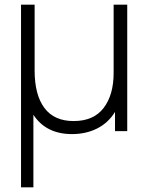

<svg xmlns="http://www.w3.org/2000/svg" viewBox="-20 -560 633 820"><path d="M69.8 240.2V-540H127.9V-258.8Q127.9 -154.8 169.7 -98.9Q211.4 -43 294.4 -43Q379.9 -43 422.6 -98.9Q465.3 -154.8 465.3 -248.5V-540H523.4V0H471.2V-82Q441.9 -34.7 394.3 -11Q346.7 12.7 287.6 12.7Q176.8 12.7 122.6 -69.8V240.2Z"/></svg>

Font: Manrope Light
Style: Regular
Weight: 300
Designer: Mikhail Sharanda
Foundry: Mikhail Sharanda
Version: Version 4.505;FEAKit 1.0